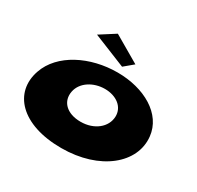

<svg xmlns="http://www.w3.org/2000/svg" viewBox="-133 -736 928 906"><g transform="rotate(30 330.5 -283.5)"><path d="M408 -500 359 -459 181 -531 264 -584ZM25 -239C-23 -101 83 17 302 17C512 17 652 -101 637 -239C625 -355 501 -425 355 -425C206 -425 65 -355 25 -239ZM212 -239C223 -293 280 -328 342 -328C404 -328 452 -293 450 -239C448 -181 393 -136 319 -136C242 -136 200 -181 212 -239Z"/></g></svg>

Font: Hussar Milosc
Style: Bold
Weight: 700
Foundry: Cannot Into Space Fonts
Version: Version 1.02